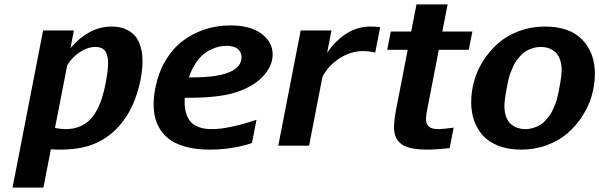

<svg xmlns="http://www.w3.org/2000/svg" viewBox="-20 -670 2756 883"><path d="M635.3 -389.2Q635.3 -316.9 607.4 -232.2Q579.6 -147.5 523.9 -85.9Q477.1 -35.2 413.6 -8.5Q350.1 18.1 256.3 18.1Q230 18.1 213.9 16.6L179.7 192.9H37.6L178.2 -529.8H319.8L304.2 -448.7Q342.3 -494.6 390.6 -521.2Q439 -547.9 493.7 -547.9Q514.2 -547.9 532.7 -543.9Q551.3 -540 570.6 -529.3Q589.8 -518.6 603.8 -501.5Q617.7 -484.4 626.5 -455.6Q635.3 -426.8 635.3 -389.2ZM282.7 -76.2Q316.9 -76.2 344.7 -87.4Q372.6 -98.6 391.8 -117.4Q411.1 -136.2 426 -164.6Q440.9 -192.9 450 -222.7Q459 -252.4 466.3 -290Q477.1 -346.7 477.1 -378.4Q477.1 -418.5 462.9 -436.3Q448.7 -454.1 419.4 -454.1Q383.8 -454.1 347.7 -430.7Q311.5 -407.2 289.1 -369.6L232.9 -81.5Q258.8 -76.2 282.7 -76.2Z M1040 -553.2Q1131.3 -553.2 1182.6 -514.9Q1233.9 -476.6 1233.9 -419.9Q1233.9 -365.2 1187.3 -316.7Q1140.6 -268.1 1057.6 -243.2Q981 -220.2 843.3 -220.2H829.6Q829.1 -212.9 829.1 -199.2Q829.1 -168 837.4 -144.8Q845.7 -121.6 857.9 -108.6Q870.1 -95.7 887.9 -88.1Q905.8 -80.6 921.4 -78.4Q937 -76.2 955.6 -76.2Q1029.8 -76.2 1159.7 -119.1L1138.7 -12.2Q1048.3 18.1 943.8 18.1Q885.7 18.1 840.6 6.6Q795.4 -4.9 766.8 -23.9Q738.3 -43 719.7 -70.3Q701.2 -97.7 693.8 -127.2Q686.5 -156.7 686.5 -191.4Q686.5 -226.1 694.3 -265.1Q708 -335 740.7 -390.4Q773.4 -445.8 819.3 -481Q865.2 -516.1 921.4 -534.7Q977.5 -553.2 1040 -553.2ZM861.8 -314Q1090.8 -314 1090.8 -407.7Q1090.8 -428.7 1074.7 -443.8Q1058.6 -459 1022 -459Q1007.8 -459 992.9 -456.5Q978 -454.1 956.5 -445.1Q935.1 -436 916.5 -421.1Q897.9 -406.2 879.4 -378.4Q860.8 -350.6 848.6 -314Z M1705.6 -428.2Q1675.8 -435.1 1649.9 -435.1Q1593.3 -435.1 1541.5 -401.9Q1489.7 -368.7 1462.9 -316.4L1401.4 0H1259.8L1362.8 -529.8H1504.4L1484.4 -426.8Q1521.5 -482.4 1572.5 -515.1Q1623.5 -547.9 1683.1 -547.9Q1713.9 -547.9 1728.5 -544.9Z M1945.8 -171.9Q1939 -136.7 1939 -123.5Q1939 -100.6 1951.7 -88.4Q1964.4 -76.2 1996.1 -76.2Q2016.1 -76.2 2066.4 -83L2047.9 11.2Q1987.3 18.1 1944.8 18.1Q1900.4 18.1 1870.1 11.2Q1839.8 4.4 1823 -9.8Q1806.2 -23.9 1799.1 -42.5Q1792 -61 1792 -86.9Q1792 -119.1 1806.2 -189.9L1855 -440.9H1760.7L1777.3 -524.9H1871.1L1895.5 -649.9H2038.6L2014.2 -524.9H2152.3L2135.7 -440.9H1998Z M2299.8 -182.1Q2299.8 -152.8 2308.3 -131.1Q2316.9 -109.4 2331.3 -97.9Q2345.7 -86.4 2361.3 -81.3Q2377 -76.2 2394.5 -76.2Q2414.6 -76.2 2432.4 -81.8Q2450.2 -87.4 2463.4 -95Q2476.6 -102.5 2488.8 -116.2Q2501 -129.9 2508.8 -140.6Q2516.6 -151.4 2524.2 -169.2Q2531.7 -187 2535.4 -196Q2539.1 -205.1 2543.5 -222.9Q2547.9 -240.7 2548.3 -244.1Q2548.8 -247.6 2551.3 -260.3Q2551.8 -262.2 2552 -263.2Q2552.2 -264.2 2552.2 -265.1Q2563 -320.8 2563 -348.1Q2563 -377.4 2554.4 -399.2Q2545.9 -420.9 2531.5 -432.4Q2517.1 -443.8 2501.5 -449Q2485.8 -454.1 2468.3 -454.1Q2448.2 -454.1 2430.4 -448.5Q2412.6 -442.9 2399.4 -435.3Q2386.2 -427.7 2374 -414.1Q2361.8 -400.4 2354 -389.6Q2346.2 -378.9 2338.6 -361.1Q2331.1 -343.3 2327.4 -334.2Q2323.7 -325.2 2319.3 -307.4Q2314.9 -289.6 2314.5 -286.1Q2314 -282.7 2311.5 -270Q2311 -268.1 2310.8 -267.1Q2310.5 -266.1 2310.5 -265.1Q2299.8 -209.5 2299.8 -182.1ZM2147 -199.2Q2147 -249.5 2161.1 -299.3Q2175.3 -349.1 2204.3 -393.8Q2233.4 -438.5 2273.2 -472.9Q2313 -507.3 2368.2 -527.6Q2423.3 -547.9 2486.3 -547.9Q2599.6 -547.9 2657.7 -487.5Q2715.8 -427.2 2715.8 -331.1Q2715.8 -280.8 2701.7 -231Q2687.5 -181.2 2658.4 -136.2Q2629.4 -91.3 2589.6 -56.9Q2549.8 -22.5 2494.6 -2.2Q2439.5 18.1 2376.5 18.1Q2318.8 18.1 2274.2 1.2Q2229.5 -15.6 2202.1 -45.4Q2174.8 -75.2 2160.9 -114Q2147 -152.8 2147 -199.2Z"/></svg>

Font: Aurulent Sans
Style: BoldItalic
Weight: 700
Italic angle: -11°
Version: Version 2007.05.04